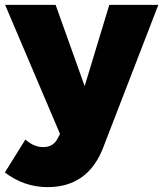

<svg xmlns="http://www.w3.org/2000/svg" viewBox="-36 -564 669 787"><path d="M-16 143 68 8Q103 39 141 39Q182 39 200 4L210 -15L-15 -544H192L311 -211L412 -544H613L385 46Q322 203 159 203Q63 203 -16 143Z"/></svg>

Font: Trueno
Style: ExBd
Weight: 800
Designer: Julieta Ulanovsky
Foundry: Julieta Ulanovsky
Version: Version 3.001b